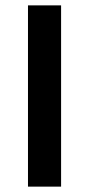

<svg xmlns="http://www.w3.org/2000/svg" viewBox="-20 -695 332 715"><path d="M84.2 0V-675H207.5V0Z"/></svg>

Font: Funnel Sans SemiBold
Style: Regular
Weight: 600
Designer: NORD ID, Kristian Moeller
Foundry: Dicotype
Version: Version 1.000